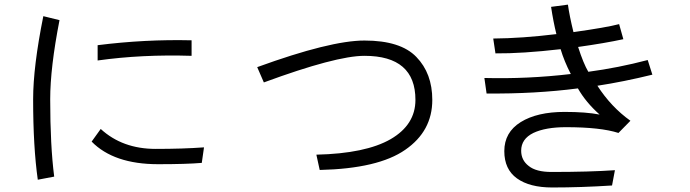

<svg xmlns="http://www.w3.org/2000/svg" viewBox="-20 -787 3040 846"><path d="M126 -349.6Q126 -493.2 170.9 -715.8Q194.3 -710 242.2 -698.2Q201.2 -488.3 201.2 -349.6Q201.2 -145.5 218.8 -8.8Q194.3 -3.9 146.5 4.9Q126 -139.6 126 -349.6ZM410.2 -520.5Q410.2 -537.1 410.2 -587.9Q619.1 -614.3 824.2 -609.4Q824.2 -586.9 824.2 -541Q605.5 -547.9 410.2 -520.5ZM383.8 -163.1Q393.6 -176.8 423.8 -218.8Q519.5 -130.9 666 -130.9Q786.1 -130.9 878.9 -137.7Q876 -115.2 869.1 -69.3Q801.8 -63.5 676.8 -63.5Q481.4 -63.5 383.8 -163.1Z M1113.3 -491.2Q1435.5 -608.4 1585.9 -608.4Q1745.1 -608.4 1814.5 -536.1Q1884.8 -463.9 1884.8 -346.7Q1884.8 -209 1765.6 -127Q1646.5 -43.9 1388.7 -38.1Q1383.8 -60.5 1374 -105.5Q1590.8 -110.4 1701.2 -173.8Q1810.5 -237.3 1810.5 -346.7Q1810.5 -541 1585.9 -541Q1460.9 -541 1142.6 -423.8Q1132.8 -446.3 1113.3 -491.2Z M2114.3 -443.4Q2305.7 -438.5 2495.1 -460.9Q2465.8 -517.6 2450.2 -570.3Q2281.2 -550.8 2163.1 -551.8Q2160.2 -573.2 2153.3 -617.2Q2279.3 -618.2 2431.6 -636.7Q2418 -691.4 2408.2 -756.8Q2432.6 -759.8 2482.4 -766.6Q2489.3 -716.8 2506.8 -645.5Q2652.3 -666 2708 -680.7Q2713.9 -658.2 2726.6 -614.3Q2645.5 -596.7 2527.3 -580.1Q2550.8 -506.8 2572.3 -470.7Q2704.1 -488.3 2834 -522.5Q2840.8 -501 2854.5 -458Q2727.5 -426.8 2612.3 -409.2Q2672.9 -315.4 2757.8 -254.9Q2740.2 -237.3 2705.1 -201.2Q2626 -226.6 2473.6 -226.6Q2383.8 -226.6 2330.1 -201.2Q2276.4 -174.8 2276.4 -123Q2276.4 -81.1 2309.6 -55.7Q2341.8 -29.3 2410.2 -29.3Q2578.1 -29.3 2689.5 -37.1Q2685.5 -14.6 2676.8 30.3Q2541 39.1 2413.1 39.1Q2313.5 39.1 2257.8 -1Q2202.1 -41 2202.1 -121.1Q2202.1 -204.1 2274.4 -249Q2346.7 -293.9 2467.8 -293.9Q2562.5 -293.9 2622.1 -282.2Q2561.5 -335.9 2526.4 -397.5Q2337.9 -373 2124 -375Q2121.1 -397.5 2114.3 -443.4Z"/></svg>

Font: Gothic A1
Style: Regular
Weight: 400
Designer: HanYang I&C Co.,Ltd.
Version: Version 2.50